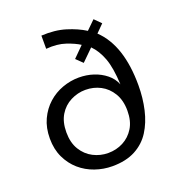

<svg xmlns="http://www.w3.org/2000/svg" viewBox="-132 -834 896 957"><g transform="rotate(-20 316.0 -355.0)"><path d="M303 12Q256 12 211.5 -3.5Q167 -19 132.5 -49Q98 -79 77 -123Q56 -167 56 -224Q56 -281 76.5 -325Q97 -369 131 -399.5Q165 -430 208 -445.5Q251 -461 295 -461Q336 -461 372.5 -449Q409 -437 437.5 -414Q466 -391 479 -358Q475 -447 456 -498Q437 -549 405 -581L344 -521L310 -554L365 -609Q339 -626 295 -641Q251 -656 192 -651V-721Q264 -725 320.5 -707.5Q377 -690 418 -664L464 -709L498 -675L458 -635Q511 -584 536.5 -506Q562 -428 562 -323Q562 -256 548 -195Q534 -134 504.5 -87.5Q475 -41 425 -14.5Q375 12 303 12ZM306 -57Q349 -57 385.5 -76Q422 -95 444.5 -131.5Q467 -168 467 -223Q467 -278 444 -316Q421 -354 384.5 -373Q348 -392 305 -392Q264 -392 226.5 -373Q189 -354 166.5 -317Q144 -280 144 -225Q144 -170 167 -132.5Q190 -95 227 -76Q264 -57 306 -57Z"/></g></svg>

Font: Atkinson Hyperlegible Mono ExtraLight
Style: Regular
Weight: 400
Monospace: yes
Version: Version 2.001